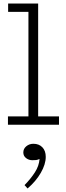

<svg xmlns="http://www.w3.org/2000/svg" viewBox="-20 -706 376 1087"><path d="M141 -7V-686H196V-7ZM25 0V-47H314V0ZM26 -639V-686H194V-639ZM239 182Q239 224 211 272.5Q183 321 136 361L119 342Q155 305 178 269Q201 233 204 194Q193 199 185 200Q177 201 163 201Q143 201 127.5 189Q112 177 112 157Q112 136 129 122Q146 108 169 108Q201 108 220 128Q239 148 239 182Z"/></svg>

Font: BioRhyme ExtraBold Light
Style: Regular
Weight: 300
Version: Version 1.600;gftools[0.9.33]